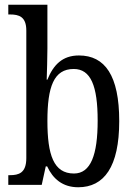

<svg xmlns="http://www.w3.org/2000/svg" viewBox="-20 -780 569 810"><path d="M310 10C419 10 483 -76 483 -269C483 -461 423 -546 313 -546C243 -546 205 -506 180 -444H177C178 -472 180 -540 180 -575V-760H15V-719H22C60 -719 91 -710 91 -651V-113C91 -50 59 -41 22 -41H15V0H156L173 -78H179C203 -26 244 10 310 10ZM292 -48C206 -48 180 -127 180 -270C180 -414 207 -489 291 -489C363 -489 392 -418 392 -271C392 -127 363 -48 292 -48Z"/></svg>

Font: Noto Serif Bengali Condensed
Style: Regular
Weight: 400
Width: 3
Designer: Juan Bruce, Universal Thirst, Indian Type Foundry and the Monotype Design Team.
Foundry: Monotype Imaging Inc.
Version: Version 2.003